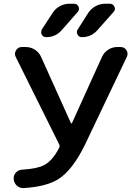

<svg xmlns="http://www.w3.org/2000/svg" viewBox="-20 -1001 733 1009"><path d="M115.2 -753.9Q141.6 -753.9 163.6 -739.7Q185.5 -725.6 196.3 -701.2L352.5 -354.5Q353.5 -352.5 355.5 -352.5Q357.4 -352.5 358.4 -354.5L515.6 -701.2Q526.4 -725.6 548.3 -739.7Q570.3 -753.9 596.7 -753.9H613.3Q633.8 -753.9 644.5 -737.3Q650.4 -727.5 650.4 -717.8Q650.4 -710 646.5 -702.1L426.8 -241.2Q361.3 -106.4 285.2 -58.6Q220.7 -19.5 104.5 -12.7Q102.5 -12.7 100.6 -12.7Q83 -12.7 68.4 -25.4Q51.8 -41 51.8 -64.5Q51.8 -81.1 63.5 -93.8Q76.2 -108.4 96.7 -109.4Q175.8 -114.3 212.9 -133.8Q257.8 -158.2 292 -226.6Q294.9 -233.4 292 -240.2L62.5 -702.1Q58.6 -710 58.6 -718.8Q58.6 -727.5 64.5 -737.3Q75.2 -753.9 94.7 -753.9ZM256.8 -933.6Q271.5 -956.1 294.9 -968.8Q318.4 -981.4 345.7 -981.4H369.1Q385.7 -981.4 392.6 -966.3Q399.4 -951.2 388.7 -938.5L303.7 -841.8Q271.5 -805.7 222.7 -805.7Q207 -805.7 199.2 -819.3Q196.3 -826.2 196.3 -832Q196.3 -839.8 200.2 -846.7ZM443.4 -932.6Q458 -955.1 481.9 -968.3Q505.9 -981.4 532.2 -981.4H557.6Q574.2 -981.4 581.1 -965.8Q584 -960 584 -955.1Q584 -946.3 577.1 -938.5L491.2 -841.8Q459 -805.7 410.2 -805.7Q394.5 -805.7 387.7 -819.3Q383.8 -826.2 383.8 -832Q383.8 -839.8 388.7 -846.7Z"/></svg>

Font: Gen Jyuu Gothic P Medium
Style: Regular
Weight: 500
Designer: [Source Han Sans]
Ryoko NISHIZUKA  (kana & ideographs); Paul D. Hunt (Latin, Greek & Cyrillic); Wenlong ZHANG  (bopomofo
Version: Version 1.002.20150607